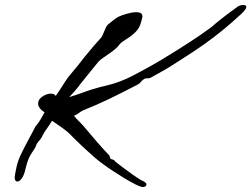

<svg xmlns="http://www.w3.org/2000/svg" viewBox="-20 -690 1009 771"><path d="M554 61Q545 61 525 51Q505 41 481 26.5Q457 12 433.5 -3.5Q410 -19 394 -31Q378 -42 358 -59.5Q338 -77 318 -95.5Q298 -114 283.5 -128.5Q269 -143 264 -148Q251 -163 208 -192L189 -205Q180 -190 168.5 -174Q157 -158 153 -150Q146 -134 136.5 -124Q127 -114 124 -103Q121 -95 107 -75Q93 -55 84 -18Q77 14 67.5 26.5Q58 39 50 39Q39 39 39 21Q40 11 46 -18Q52 -47 68 -78Q77 -97 93.5 -127.5Q110 -158 124 -185H125Q136 -198 145 -214Q154 -230 159 -239Q145 -248 139 -257Q133 -266 133 -274Q133 -291 150.5 -302.5Q168 -314 184 -314Q192 -314 198 -311L204 -305Q222 -331 232.5 -348Q243 -365 247 -370Q249 -374 260 -387.5Q271 -401 281.5 -413.5Q292 -426 292 -426Q304 -442 321 -463Q338 -484 356 -505Q374 -526 387 -540Q392 -547 399 -565.5Q406 -584 413 -591Q420 -597 433.5 -607.5Q447 -618 454 -622Q469 -629 490 -635Q511 -641 527 -641Q552 -641 552 -624Q550 -610 543 -590Q536 -570 513 -551Q501 -541 483 -530Q465 -519 457 -508Q449 -497 431.5 -484Q414 -471 398 -460.5Q382 -450 376 -443Q372 -438 360 -423.5Q348 -409 334.5 -392Q321 -375 309.5 -361Q298 -347 295 -342Q281 -325 273 -316.5Q265 -308 258 -300Q270 -304 283 -308Q296 -312 306 -316Q353 -334 407.5 -346.5Q462 -359 517 -388Q553 -407 580 -422Q607 -437 634 -453.5Q661 -470 695 -491Q725 -510 746.5 -524Q768 -538 787.5 -551.5Q807 -565 830 -582Q836 -587 848 -597.5Q860 -608 867 -613Q881 -624 897 -636Q913 -648 930 -660Q935 -665 942.5 -667.5Q950 -670 956 -670Q969 -670 969 -662Q969 -653 951 -636Q910 -598 875 -569.5Q840 -541 803 -514.5Q766 -488 717 -457L678 -432Q655 -417 632.5 -404.5Q610 -392 585 -378Q579 -375 571 -375.5Q563 -376 558 -372Q553 -370 547.5 -363Q542 -356 534 -351Q471 -318 419 -293Q367 -268 314 -247Q307 -244 297 -236.5Q287 -229 277 -225Q287 -213 296 -204Q305 -195 305 -195Q314 -186 331 -165.5Q348 -145 370 -119.5Q392 -94 416 -69Q421 -64 421.5 -59.5Q422 -55 424 -52Q429 -51 435 -48.5Q441 -46 443 -41Q452 -34 471.5 -19Q491 -4 512.5 11Q534 26 548 34Q568 42 568 51Q568 56 562.5 59Q557 62 554 61Z"/></svg>

Font: Vujahday Script
Style: Regular
Weight: 400
Designer: Robert E. Leuschke
Foundry: Robert E. Leuschke
Version: Version 1.010; ttfautohint (v1.8.3)